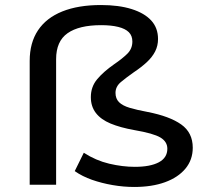

<svg xmlns="http://www.w3.org/2000/svg" viewBox="-20 -734 824 763"><path d="M513 9Q471 9 427.5 1.5Q384 -6 345.5 -19.5Q307 -33 277 -54L313 -127Q361 -96 414 -83.5Q467 -71 516 -71Q577 -71 611 -89Q645 -107 645 -143Q645 -171 617.5 -187.5Q590 -204 514 -217Q458 -227 419.5 -243Q381 -259 361 -285Q341 -311 341 -348Q341 -389 366 -419Q391 -449 434 -479Q465 -500 485.5 -520Q506 -540 506 -569Q506 -592 492 -606Q478 -620 450 -627Q422 -634 382 -634Q294 -634 248.5 -602Q203 -570 203 -499V0H98V-492Q98 -564 131 -613.5Q164 -663 227.5 -688.5Q291 -714 381 -714Q452 -714 503 -698Q554 -682 581 -652.5Q608 -623 608 -579Q608 -552 596.5 -529.5Q585 -507 563.5 -487Q542 -467 512 -447Q482 -426 460.5 -408Q439 -390 439 -365Q439 -342 453 -328Q467 -314 495.5 -305.5Q524 -297 567 -289Q654 -272 700 -239.5Q746 -207 746 -147Q746 -99 717 -64Q688 -29 636 -10Q584 9 513 9Z"/></svg>

Font: Nunito Sans 10pt Expanded Medium
Style: Regular
Weight: 500
Width: 7
Designer: Vernon Adams
Foundry: Vernon Adams
Version: Version 3.101;gftools[0.9.27]